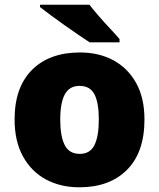

<svg xmlns="http://www.w3.org/2000/svg" viewBox="-20 -786 677 816"><path d="M594 -278Q594 -139 520 -64.5Q446 10 317 10Q237 10 175 -23.5Q113 -57 77.5 -121.5Q42 -186 42 -278Q42 -415 116 -489Q190 -563 320 -563Q400 -563 461.5 -530Q523 -497 558.5 -433.5Q594 -370 594 -278ZM236 -278Q236 -207 255 -169.5Q274 -132 319 -132Q363 -132 381.5 -169.5Q400 -207 400 -278Q400 -349 381.5 -385Q363 -421 318 -421Q275 -421 255.5 -385Q236 -349 236 -278ZM360 -766Q377 -744 400.5 -717Q424 -690 448 -664.5Q472 -639 488 -620V-606H361Q341 -619 312.5 -638.5Q284 -658 253.5 -679.5Q223 -701 195.5 -721.5Q168 -742 150 -756V-766Z"/></svg>

Font: Noto Sans Syriac Western Black
Style: Regular
Weight: 900
Designer: Patrick Giasson and the Monotype Design Team
Foundry: Monotype Imaging Inc.
Version: Version 3.000; ttfautohint (v1.8.4.7-5d5b)